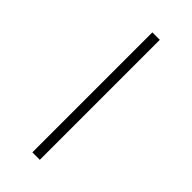

<svg xmlns="http://www.w3.org/2000/svg" viewBox="-297 -887 1093 1093"><g transform="rotate(45 250.0 -340.0)"><path d="M220 143V-823H280V143Z"/></g></svg>

Font: Iosevka Fixed Light
Style: Regular
Weight: 300
Monospace: yes
Designer: Belleve Invis
Foundry: Belleve Invis
Version: Version 32.3.0